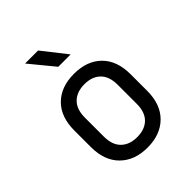

<svg xmlns="http://www.w3.org/2000/svg" viewBox="-221 -909 1042 1042"><g transform="rotate(-45 300.0 -388.5)"><path d="M300 8Q201 8 142.5 -50Q84 -108 84 -212V-338Q84 -443 142 -500.5Q200 -558 300 -558Q400 -558 458 -500.5Q516 -443 516 -338V-212Q516 -108 457.5 -50Q399 8 300 8ZM300 -72Q359 -72 392.5 -105Q426 -138 426 -202V-348Q426 -412 392.5 -445Q359 -478 300 -478Q242 -478 208 -445Q174 -412 174 -348V-202Q174 -138 208 -105Q242 -72 300 -72ZM267 -645 152 -785H252L362 -645Z"/></g></svg>

Font: JetBrainsMonoNL NF
Style: Regular
Weight: 400
Designer: Philipp Nurullin, Konstantin Bulenkov
Foundry: JetBrains
Version: Version 2.304; ttfautohint (v1.8.4.7-5d5b);Nerd Fonts 3.2.1